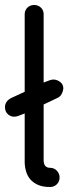

<svg xmlns="http://www.w3.org/2000/svg" viewBox="-20 -750 274 770"><path d="M181 -77Q197 -77 208 -65.5Q219 -54 219 -38Q219 -22 208 -11Q197 0 181 0Q151 0 131.5 -9Q112 -18 100.5 -32Q89 -46 84 -64.5Q79 -83 79 -101V-295L53 -285Q45 -282 37 -282Q22 -282 11 -292.5Q0 -303 0 -320Q0 -343 23 -356L79 -382V-693Q79 -709 90 -719.5Q101 -730 117 -730Q133 -730 144 -719.5Q155 -709 155 -693V-419L179 -428Q186 -431 195 -431Q208 -431 221 -421.5Q234 -412 234 -395Q233 -384 227.5 -373.5Q222 -363 212 -358L155 -331V-108Q155 -77 181 -77Z"/></svg>

Font: VDS Compensated
Style: Light
Weight: 300
Designer: artmaker
Foundry: artmaker
Version: Version 1.000 2012 initial release